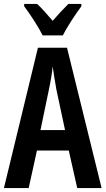

<svg xmlns="http://www.w3.org/2000/svg" viewBox="-20 -957 537 977"><path d="M197 -777H300C321 -820 365 -886 394 -925V-937H328C300 -909 280 -888 248 -851C220 -884 192 -916 169 -937H103V-925C134 -884 177 -818 197 -777ZM373 0H497L321 -714H173L0 0H126L168 -191H330ZM267 -501 311 -295H186L229 -502C238 -544 245 -586 248 -619C253 -585 259 -544 267 -501Z"/></svg>

Font: Noto Sans Myanmar ExtraCondensed SemiBold
Style: Regular
Weight: 600
Width: 2
Designer: Monotype Design Team
Foundry: Monotype Imaging Inc.
Version: Version 2.107